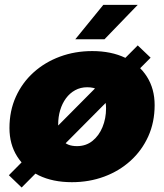

<svg xmlns="http://www.w3.org/2000/svg" viewBox="-20 -758 694 812"><path d="M617 -514 71.5 35 17.5 -17 562.5 -566ZM284 12.5Q203.5 12.5 144.2 -16.2Q85 -45 52.5 -96.5Q20 -148 20 -216.5Q20 -289 47 -348.8Q74 -408.5 122 -451.8Q170 -495 233.5 -518.5Q297 -542 370 -542Q450.5 -542 509.8 -513.5Q569 -485 601.5 -433.5Q634 -382 634 -313.5Q634 -241 607 -181.2Q580 -121.5 532 -78Q484 -34.5 420.5 -11Q357 12.5 284 12.5ZM305.5 -140Q343.5 -140 371 -162Q398.5 -184 413.5 -220.5Q428.5 -257 428.5 -299.5Q428.5 -327.5 420.2 -347.5Q412 -367.5 394.5 -378.2Q377 -389 349 -389Q320.5 -389 297.8 -376.5Q275 -364 259 -342.2Q243 -320.5 234.5 -292Q226 -263.5 226 -231Q226 -188.5 244.8 -164.2Q263.5 -140 305.5 -140ZM298.5 -592 417 -737.5H562.5L422 -592Z"/></svg>

Font: Epilogue Black
Style: Italic
Weight: 900
Italic angle: -12°
Designer: Tyler Finck
Foundry: Etcetera Type Co
Version: Version 2.111